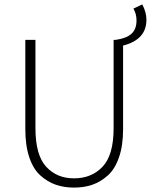

<svg xmlns="http://www.w3.org/2000/svg" viewBox="-20 -840 685 872"><path d="M316 12Q271 12 233.5 -1Q196 -14 163.5 -43Q131 -72 113 -125.5Q95 -179 95 -253V-659H141V-258Q141 -136 189.5 -83Q238 -30 316 -30Q396 -30 446 -83Q496 -136 496 -258V-659H506Q555 -666 577.5 -687Q600 -708 600 -747Q600 -777 586 -801L626 -820Q645 -785 645 -750Q645 -660 539 -633V-253Q539 -179 520.5 -125.5Q502 -72 469.5 -43Q437 -14 399.5 -1Q362 12 316 12Z"/></svg>

Font: Toshiba Sans Light
Style: Regular
Weight: 300
Designer: Paul D. Hunt
Foundry: Toshiba Corporation
Version: Version 2.020;PS 2.0;hotconv 1.0.86;makeotf.lib2.5.63406